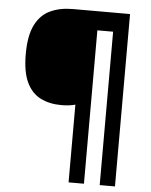

<svg xmlns="http://www.w3.org/2000/svg" viewBox="-59 -809 773 984"><g transform="rotate(5 327.5 -316.5)"><path d="M569.8 127H491.2V-662.1H410.2V127H331.1V-272.9Q301.3 -264.2 259.8 -264.2Q198.2 -264.2 152.1 -287.4Q106 -310.5 80.6 -364Q55.2 -417.5 55.2 -508.8Q55.2 -604.5 82.8 -659.2Q110.4 -713.9 159.9 -736.8Q209.5 -759.8 274.9 -759.8H569.8Z"/></g></svg>

Font: Open Sans
Style: Bold
Weight: 700
Designer: Monotype Design Team
Foundry: Monotype Imaging Inc.
Version: Version 3.000; ttfautohint (v1.8.4)